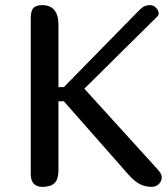

<svg xmlns="http://www.w3.org/2000/svg" viewBox="-20 -729 651 749"><path d="M208 -389H229L523 -689Q534 -700 543.5 -704.5Q553 -709 563 -709Q579 -709 589 -698.5Q599 -688 599 -677Q599 -670 594 -665L309 -383L597 -66Q603 -59 607 -52Q611 -45 611 -37Q611 -23 600 -11.5Q589 0 570 0Q550 0 529 -9Q508 -18 480 -49L229 -334H208V-65Q208 -29 192.5 -14.5Q177 0 146 0Q100 0 100 -50V-659Q100 -687 110.5 -698Q121 -709 144 -709Q208 -709 208 -632Z"/></svg>

Font: Marmelad
Style: Regular
Weight: 400
Designer: Manvel Shmavonyan
Foundry: Cyreal
Version: Version 1.110; ttfautohint (v1.8.4.7-5d5b)